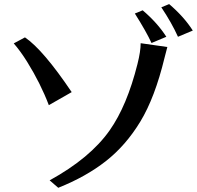

<svg xmlns="http://www.w3.org/2000/svg" viewBox="-20 -892 959 935"><path d="M46.9 -680.7 101.6 -710Q190.4 -649.4 329.1 -443.4L217.8 -379.9Q177.7 -485.4 112.3 -590.8Q80.1 -642.6 46.9 -680.7ZM221.7 -13.7Q418.9 -122.1 513.7 -256.8Q598.6 -377 649.4 -580.1Q665 -641.6 665 -681.6L794.9 -663.1Q788.1 -638.7 781.2 -610.4Q734.4 -417 663.6 -300.3Q592.8 -183.6 495.6 -107.4Q398.4 -31.2 263.7 22.5ZM636.7 -826.2 674.8 -841.8Q747.1 -780.3 790 -712.9L717.8 -682.6Q693.4 -736.3 636.7 -826.2ZM765.6 -856.4 803.7 -872.1Q876 -810.5 918.9 -743.2L846.7 -712.9Q816.4 -780.3 765.6 -856.4Z"/></svg>

Font: GenEi LateMin P v2
Style: Medium
Weight: 500
Designer: o_tamon (Modified)
Foundry: o_tamon / Adobe Systems Incorporated / FONT 910 / Philipp H. Poll
Version: Version 2.1;Original Version 1.004